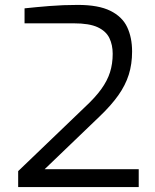

<svg xmlns="http://www.w3.org/2000/svg" viewBox="-20 -762 633 782"><path d="M54 0V-65L326 -326Q368 -365 392.5 -399Q417 -433 428 -467.5Q439 -502 439 -543Q439 -579 425.5 -607Q412 -635 378 -651Q344 -667 280 -667H80V-728Q126 -733 181.5 -737.5Q237 -742 297 -742Q381 -742 429.5 -718Q478 -694 498 -651.5Q518 -609 518 -552Q518 -501 504.5 -458Q491 -415 462 -374Q433 -333 387 -289L162 -73H545V0Z"/></svg>

Font: Exo Thin
Style: Regular
Weight: 400
Version: Version 2.000